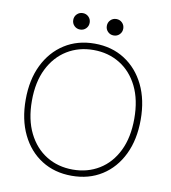

<svg xmlns="http://www.w3.org/2000/svg" viewBox="-94 -944 922 1036"><g transform="rotate(10 367.5 -426.5)"><path d="M368 11Q274 11 203 -34Q132 -79 92.5 -160.5Q53 -242 53 -351Q53 -460 92.5 -541Q132 -622 203 -667.5Q274 -713 368 -713Q462 -713 533 -667.5Q604 -622 643.5 -541Q683 -460 683 -351Q683 -242 643.5 -160.5Q604 -79 533 -34Q462 11 368 11ZM368 -23Q449 -23 512.5 -62Q576 -101 612 -174.5Q648 -248 648 -351Q648 -454 612 -527Q576 -600 512.5 -639Q449 -678 368 -678Q287 -678 223.5 -639Q160 -600 123.5 -527Q87 -454 87 -351Q87 -248 123.5 -174.5Q160 -101 223.5 -62Q287 -23 368 -23ZM276 -774Q257 -774 244 -787Q231 -800 231 -819Q231 -838 244 -851Q257 -864 276 -864Q295 -864 308 -851Q321 -838 321 -819Q321 -800 308 -787Q295 -774 276 -774ZM460 -774Q441 -774 428 -787Q415 -800 415 -819Q415 -838 428 -851Q441 -864 460 -864Q479 -864 492 -851Q505 -838 505 -819Q505 -800 492 -787Q479 -774 460 -774Z"/></g></svg>

Font: Zen Maru Gothic Light
Style: Regular
Weight: 300
Designer: Yoshimichi Ohira
Foundry: Positype
Version: Version 1.001